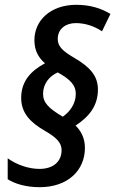

<svg xmlns="http://www.w3.org/2000/svg" viewBox="-20 -783 479 798"><path d="M241 -298C183 -332 159 -356 159 -393C159 -434 184 -466 220 -482C274 -452 295 -428 295 -393C295 -352 271 -319 241 -298ZM145 -5C260 -5 333 -73 333 -169C333 -209 316 -240 294 -261C349 -297 387 -342 387 -411C387 -467 355 -504 288 -543C242 -570 220 -589 220 -621C220 -664 254 -687 295 -687C335 -687 372 -674 404 -653L439 -725C400 -749 353 -763 297 -763C190 -763 123 -698 123 -616C123 -574 139 -544 167 -520C107 -488 68 -444 68 -376C68 -312 108 -273 167 -239C214 -212 236 -190 236 -159C236 -112 202 -81 144 -81C99 -81 50 -98 12 -125V-38C42 -19 88 -5 145 -5Z"/></svg>

Font: Noto Sans Display SemiCondensed Medium
Style: Italic
Weight: 500
Width: 4
Italic angle: -12°
Designer: Monotype Design Team
Foundry: Monotype Imaging Inc.
Version: Version 1.900